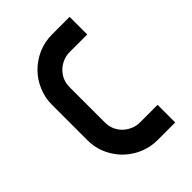

<svg xmlns="http://www.w3.org/2000/svg" viewBox="-334 -1438 1617 1617"><g transform="rotate(-45 474.5 -629.0)"><path d="M579.1 -1047.9Q536.1 -1047.9 498 -1031.2Q460 -1014.6 430.7 -986.3Q402.3 -958 385.7 -919.9Q370.1 -881.8 370.1 -837.9Q299.8 -837.9 160.2 -837.9Q160.2 -924.8 193.4 -1001Q225.6 -1078.1 283.2 -1134.8Q339.8 -1191.4 416 -1224.6Q492.2 -1257.8 579.1 -1257.8Q579.1 -1205.1 579.1 -1152.3Q579.1 -1100.6 579.1 -1047.9ZM370.1 -419.9Q370.1 -376 385.7 -337.9Q402.3 -299.8 430.7 -271.5Q460 -243.2 498 -226.6Q536.1 -210 579.1 -210Q579.1 -140.6 579.1 0Q518.6 0 462.9 -16.6Q406.2 -33.2 358.4 -63.5Q268.6 -119.1 214.8 -212.9Q160.2 -306.6 160.2 -419.9Q212.9 -419.9 264.6 -419.9Q317.4 -419.9 370.1 -419.9ZM160.2 -837.9Q229.5 -837.9 370.1 -837.9Q370.1 -699.2 370.1 -419.9Q299.8 -419.9 160.2 -419.9Q160.2 -559.6 160.2 -837.9ZM789.1 -1257.8Q789.1 -1187.5 789.1 -1047.9Q718.8 -1047.9 579.1 -1047.9Q579.1 -1118.2 579.1 -1257.8Q649.4 -1257.8 789.1 -1257.8ZM789.1 -210Q789.1 -140.6 789.1 0Q718.8 0 579.1 0Q579.1 -70.3 579.1 -210Q649.4 -210 789.1 -210Z"/></g></svg>

Font: CornerV20
Style: Regular
Weight: 400
Designer: Olivier Tavernier
Version: Version 20